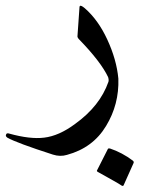

<svg xmlns="http://www.w3.org/2000/svg" viewBox="-75 -304 494 657"><path d="M197 -279Q197 -283 199 -284Q203 -286 215 -276Q261 -236 292 -169Q324 -100 330 -35Q333 53 288 127Q243 202 154 226Q131 233 106 225Q44 205 5 190.5Q-34 176 -50 167Q-54 164 -55 161Q-55 157 -53 154Q-50 151 -44 153Q-8 163 22 166.5Q52 170 76 167Q127 161 182 120Q267 59 296 -24Q298 -30 295 -40Q270 -93 194 -171Q190 -176 190 -179ZM294 206Q295 203 301 204Q343 218 380 246Q384 250 382 254L348 330Q346 335 338 329Q334 326 314.5 315Q295 304 261 285Q255 282 257 279Z"/></svg>

Font: Amiri
Style: Italic
Weight: 400
Italic angle: 10°
Designer: Khaled Hosny
Version: Version 0.113